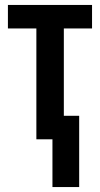

<svg xmlns="http://www.w3.org/2000/svg" viewBox="-20 -563 404 776"><path d="M352 -543V-448H238V-95H300V193H192V0H127V-448H12V-543Z"/></svg>

Font: Noto Sans ExtraCondensed SemiBold
Style: Regular
Weight: 600
Width: 2
Designer: Monotype Design Team
Foundry: Monotype Imaging Inc.
Version: Version 2.013; ttfautohint (v1.8.4.7-5d5b)